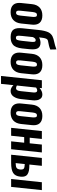

<svg xmlns="http://www.w3.org/2000/svg" viewBox="1246 -2138 1082 3613"><g transform="rotate(90 1786.5 -331.0)"><path d="M218.3 -92.8Q246.1 -92.8 257.6 -114.3Q269 -135.7 273.4 -177.2L296.9 -400.9Q298.3 -417 298.3 -429.7Q297.9 -450.2 293.9 -463.9Q287.1 -485.4 259.8 -485.6Q232.4 -485.8 220.9 -463.9Q209.5 -441.9 205.1 -400.9L181.6 -177.2Q180.2 -158.2 180.2 -142.1Q180.2 -138.7 180.2 -134.8Q180.7 -116.2 190.2 -104.5Q199.7 -92.8 218.3 -92.8ZM69.8 -41Q34.2 -82.5 34.2 -152.8Q34.2 -169.4 36.1 -187.5L57.1 -390.6Q66.9 -485.4 121.6 -536.4Q176.3 -587.4 270 -587.4Q364.3 -587.4 408.7 -536.6Q444.8 -495.6 444.8 -424.8Q444.8 -408.7 442.9 -390.6L421.9 -187.5Q411.6 -92.3 356.4 -41.3Q301.3 9.8 207.5 9.8Q113.8 9.8 69.8 -41Z M672.4 9.3Q619.6 8.8 585 -6.1Q550.3 -21 533 -49.3Q515.6 -77.6 510.7 -118.7Q508.3 -137.2 508.3 -157.7Q508.3 -183.1 511.7 -212.4L543.5 -517.1Q549.8 -577.6 560.5 -622.3Q571.3 -667 584.7 -696Q598.1 -725.1 618.4 -745.4Q638.7 -765.6 658.9 -776.4Q679.2 -787.1 709 -795.9Q738.8 -804.7 766.4 -810.3Q793.9 -815.9 834 -827.1Q874 -838.4 909.2 -852.1L911.6 -737.3Q875.5 -721.2 840.1 -712.2Q804.7 -703.1 784.9 -700.7Q765.1 -698.2 746.6 -692.9Q728 -687.5 718.3 -676Q708.5 -664.6 700.9 -640.4Q693.4 -616.2 688.5 -573.2L683.1 -526.4Q734.9 -552.7 784.7 -552.7Q856.4 -552.7 886.7 -503.9Q908.2 -468.8 908.2 -400.9Q908.2 -373.5 904.8 -340.8L891.1 -208.5Q884.3 -143.6 865.7 -99.4Q847.2 -55.2 817.4 -32.2Q787.1 -8.8 752.9 0.5Q720.2 9.3 676.8 9.3Q674.8 9.3 672.4 9.3ZM691.4 -89.8Q718.8 -89.8 730 -113.3Q741.2 -136.7 748.5 -207.5L766.6 -376.5Q768.6 -397 768.6 -412.1Q768.6 -432.6 764.6 -443.4Q757.8 -462.4 735.4 -462.4Q718.3 -462.4 704.6 -450.2Q690.9 -438 677.2 -408.7L656.7 -214.8Q651.4 -173.8 651.4 -147.9Q651.4 -143.6 651.4 -138.7Q652.3 -111.3 661.4 -100.6Q670.4 -89.8 691.4 -89.8Z M1153.3 -92.8Q1181.2 -92.8 1192.6 -114.3Q1204.1 -135.7 1208.5 -177.2L1231.9 -400.9Q1233.4 -417 1233.4 -429.7Q1232.9 -450.2 1229 -463.9Q1222.2 -485.4 1194.8 -485.6Q1167.5 -485.8 1156 -463.9Q1144.5 -441.9 1140.1 -400.9L1116.7 -177.2Q1115.2 -158.2 1115.2 -142.1Q1115.2 -138.7 1115.2 -134.8Q1115.7 -116.2 1125.2 -104.5Q1134.8 -92.8 1153.3 -92.8ZM1004.9 -41Q969.2 -82.5 969.2 -152.8Q969.2 -169.4 971.2 -187.5L992.2 -390.6Q1002 -485.4 1056.6 -536.4Q1111.3 -587.4 1205.1 -587.4Q1299.3 -587.4 1343.8 -536.6Q1379.9 -495.6 1379.9 -424.8Q1379.9 -408.7 1377.9 -390.6L1356.9 -187.5Q1346.7 -92.3 1291.5 -41.3Q1236.3 9.8 1142.6 9.8Q1048.8 9.8 1004.9 -41Z M1409.2 190.4 1489.7 -578.1H1638.2L1634.3 -534.7Q1695.8 -587.4 1756.8 -587.4H1760.3Q1784.2 -586.9 1803 -578.9Q1821.8 -570.8 1833.5 -556.9Q1845.2 -543 1853.5 -524.9Q1861.8 -506.8 1864.7 -486.3Q1867.7 -465.8 1868.7 -444.3Q1868.7 -439 1868.7 -434.1Q1868.7 -418.5 1866.7 -403.3L1844.2 -188Q1835 -100.1 1796.1 -45.2Q1757.3 9.8 1690.9 9.8Q1634.3 9.8 1582 -43.5L1557.6 190.4ZM1640.1 -92.3Q1657.7 -92.3 1669.7 -105.2Q1681.6 -118.2 1686.8 -136.7Q1691.9 -155.3 1694.8 -181.6L1718.8 -411.6Q1720.2 -424.3 1720.2 -435.1Q1720.2 -490.7 1682.6 -490.7Q1681.2 -490.7 1679.7 -490.7Q1656.7 -490.2 1627 -469.7L1588.9 -108.9Q1613.8 -92.3 1640.1 -92.3Z M2109.4 -92.8Q2137.2 -92.8 2148.7 -114.3Q2160.2 -135.7 2164.6 -177.2L2188 -400.9Q2189.5 -417 2189.5 -429.7Q2189 -450.2 2185.1 -463.9Q2178.2 -485.4 2150.9 -485.6Q2123.5 -485.8 2112.1 -463.9Q2100.6 -441.9 2096.2 -400.9L2072.8 -177.2Q2071.3 -158.2 2071.3 -142.1Q2071.3 -138.7 2071.3 -134.8Q2071.8 -116.2 2081.3 -104.5Q2090.8 -92.8 2109.4 -92.8ZM1960.9 -41Q1925.3 -82.5 1925.3 -152.8Q1925.3 -169.4 1927.2 -187.5L1948.2 -390.6Q1958 -485.4 2012.7 -536.4Q2067.4 -587.4 2161.1 -587.4Q2255.4 -587.4 2299.8 -536.6Q2335.9 -495.6 2335.9 -424.8Q2335.9 -408.7 2334 -390.6L2313 -187.5Q2302.7 -92.3 2247.6 -41.3Q2192.4 9.8 2098.6 9.8Q2004.9 9.8 1960.9 -41Z M2385.3 0 2445.8 -578.1H2594.2L2570.8 -349.6H2676.3L2699.7 -578.1H2848.1L2787.6 0H2639.2L2665 -245.6H2559.6L2533.7 0Z M2891.1 0 2951.7 -578.1H3100.1L3075.7 -343.3H3083Q3146 -342.8 3187.3 -335.2Q3228.5 -327.6 3257.8 -308.6Q3287.1 -290 3297.9 -255.9Q3305.2 -233.4 3305.2 -202.6Q3305.2 -187.5 3303.2 -169.9Q3293.5 -76.2 3233.9 -38.1Q3174.3 0 3043.5 0ZM3048.8 -85.4H3051.3Q3113.3 -85.9 3138.7 -103Q3164.1 -120.1 3168.9 -169.4Q3169.9 -179.7 3169.9 -188.5Q3169.9 -223.6 3153.3 -237.3Q3132.3 -254.9 3071.3 -255.9H3066.4ZM3348.1 0 3408.7 -578.1H3557.1L3496.6 0Z"/></g></svg>

Font: Oswald
Style: Demi-Bold
Weight: 600
Designer: Vernon Adams
Foundry: Vernon Adams
Version: 3.0; ttfautohint (v0.94.23-7a4d-dirty) -l 8 -r 50 -G 200 -x 